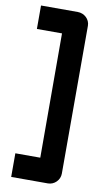

<svg xmlns="http://www.w3.org/2000/svg" viewBox="-101 -861 568 1024"><g transform="rotate(10 183.0 -349.0)"><path d="M300 -750C300 -785 270 -813 234 -813H35V-686H171L172 -13H37V115H236C253 115 269 108 281 96C293 84 300 68 300 51Z"/></g></svg>

Font: Audiowide
Style: Regular
Weight: 400
Designer: Astigmatic (AOETI)
Foundry: Astigmatic (AOETI)
Version: Version 1.002